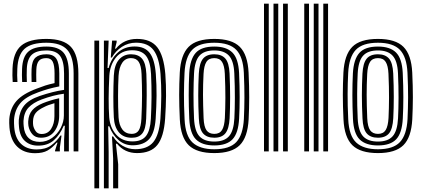

<svg xmlns="http://www.w3.org/2000/svg" viewBox="-20 -820 2292 1040"><path d="M378.8 0V-421.8Q378.8 -511 344.6 -549.8Q310.5 -588.5 231.2 -588.5Q149.8 -588.5 113.2 -555.8Q76.8 -523 73.8 -447.5Q73 -431 73 -412.5Q73 -394 74.5 -375.8H48.8Q47.5 -395 47.2 -411.5Q47 -428 47.8 -448.5Q51.2 -535.2 94.2 -572.2Q137.2 -609.2 231.2 -609.2Q324.2 -609.2 364.4 -565.8Q404.5 -522.2 404.5 -421.8V0ZM327.2 0.2V-62L331.2 -138.8H325.2Q304.5 -89.8 271.4 -60.2Q238.2 -30.8 185.8 -31.2Q142.2 -31.2 114.5 -56.8Q86.8 -82.2 82.8 -133.8Q82.2 -141.2 81.6 -151.6Q81 -162 81.8 -169.8Q85.5 -217 111.1 -248.6Q136.8 -280.2 196 -300.5Q269.5 -325.2 327 -333.2V-421.8Q327 -488.8 305 -517.8Q283 -546.8 231.2 -546.8Q177 -546.8 152.1 -523.4Q127.2 -500 125.2 -446.2Q124.8 -430.5 124.6 -412.6Q124.5 -394.8 125.5 -375.8H100Q98.8 -395.8 98.8 -413.6Q98.8 -431.5 99.5 -446.8Q102 -511.5 132.6 -539.6Q163.2 -567.8 231.2 -567.8Q296.5 -567.8 324.8 -533.9Q353 -500 353 -421.8V0.2ZM169.8 9.8Q109.5 9.8 73.1 -25.8Q36.8 -61.2 31.2 -129.5Q30.5 -140 30 -153.2Q29.5 -166.5 30.2 -174.5Q35 -234 69.1 -272.9Q103.2 -311.8 179 -340Q207 -350.8 225.6 -356.9Q244.2 -363 275.5 -369.8V-422Q275.5 -465.5 265.8 -485.4Q256 -505.2 231.2 -505.2Q202.8 -505.2 190.4 -490.4Q178 -475.5 176.8 -443Q176.5 -435 176.2 -415.9Q176 -396.8 176.8 -375.8H151.2Q150.2 -400 150.5 -416.8Q150.8 -433.5 151 -445.8Q152.8 -491 172.8 -508.5Q192.8 -526 231.2 -526Q269.8 -526 285.5 -501.4Q301.2 -476.8 301.2 -422V-352Q266.8 -345.2 240.8 -337.8Q214.8 -330.2 187.5 -320.2Q119 -295.8 89.6 -260.4Q60.2 -225 56 -172.5Q55.5 -163.8 55.9 -152.5Q56.2 -141.2 57 -131.5Q61.8 -72.2 93.4 -41.4Q125 -10.5 178 -10.5Q226.5 -10.5 257 -32.5Q287.5 -54.5 307.5 -86H313.2L304.2 -19.8V0H278.5L278 -4L291.5 -47.5H286.8Q263 -19 237.4 -4.6Q211.8 9.8 169.8 9.8ZM195.2 -51.5Q232.2 -51.5 261.9 -72.8Q291.5 -94 308.8 -126.9Q326 -159.8 326 -194.8V-312.2Q269.8 -305.2 204.5 -280.8Q159.2 -263.5 134.5 -237.2Q109.8 -211 107.2 -165.2Q106.8 -157.5 107.4 -149.8Q108 -142 108.5 -136Q111.8 -95 134.2 -73.2Q156.8 -51.5 195.2 -51.5ZM201.8 -74Q171 -74 154.8 -93.4Q138.5 -112.8 134 -138.2Q132.2 -152.5 132.8 -163Q135.2 -200.5 154.6 -222.9Q174 -245.2 212.2 -261Q231.5 -268.8 254.9 -276Q278.2 -283.2 300.5 -287.8V-192.5Q300.5 -143.5 275 -108.8Q249.5 -74 201.8 -74ZM205.5 -94.2Q239.2 -94.2 257 -122.1Q274.8 -150 274.8 -190.2V-261Q238 -250.5 220.8 -241.2Q187.8 -225.8 173.6 -208.5Q159.5 -191.2 158.8 -163Q158.8 -157.2 158.8 -151.8Q158.8 -146.2 159.8 -140.5Q162.8 -124.5 173.4 -109.4Q184 -94.2 205.5 -94.2Z M592.8 200V37.5L586.5 -80.8H592.8Q611.5 -49.5 643.5 -30.6Q675.5 -11.8 712.5 -11.8Q778.5 -11.8 810.2 -50.2Q842 -88.8 848.8 -176.2Q853.2 -244 853.6 -300.5Q854 -357 849.5 -419.5Q842.5 -507.5 812 -548.1Q781.5 -588.8 716.8 -588.8Q674.8 -588.8 640.4 -566.4Q606 -544 586 -508.2H580L587.2 -600H611.8V-591.5L603 -556.5H608Q650.2 -609.2 722.2 -609.2Q796.5 -609.2 831.8 -564Q867 -518.8 875.5 -419.2Q880 -358.8 879.4 -300.8Q878.8 -242.8 874.5 -177.8Q867.5 -78.5 832.2 -34.6Q797 9.2 722.5 9.2Q655 9.2 613.8 -41.5H607.8L620.2 69.8V200ZM491.2 200V-600H517V200ZM542.8 200V-600H568.5L562.5 -451.5H568.5Q581.2 -501.5 617.8 -534.9Q654.2 -568.2 709.5 -568.2Q763.8 -568.2 790.8 -533.4Q817.8 -498.5 824 -419.5Q828.5 -358.2 828 -301.8Q827.5 -245.2 823.2 -176.5Q817.5 -99.2 788.2 -66.9Q759 -34.5 702 -33Q656 -31.8 622.5 -60.9Q589 -90 571.8 -136H566L568.5 4V200ZM697.5 -54Q748 -54 770.9 -83.4Q793.8 -112.8 797.2 -177Q800.2 -234.2 800.8 -293.4Q801.2 -352.5 798.2 -418.2Q794.8 -487.2 770.9 -517.5Q747 -547.8 696.2 -547.8Q639 -547.8 607.2 -507.4Q575.5 -467 572.2 -410Q565.2 -275.8 571.5 -185Q575.8 -129.2 608.6 -91.6Q641.5 -54 697.5 -54ZM693.8 -73.8Q648.5 -73.8 623.9 -103.2Q599.2 -132.8 596.5 -184.8Q593.8 -240.2 593.9 -296.6Q594 -353 596.5 -410.5Q599.5 -469 624.8 -497.5Q650 -526 689.8 -526Q729.2 -526 749.6 -501.9Q770 -477.8 772.8 -419.2Q775 -361.5 774.6 -302.9Q774.2 -244.2 771.8 -177.5Q769.5 -120.5 750.6 -97.1Q731.8 -73.8 693.8 -73.8ZM693.8 -94.8Q719.8 -94.8 731.8 -114.2Q743.8 -133.8 746 -178.2Q749.2 -244.5 749.4 -300.9Q749.5 -357.2 746.8 -419.2Q744.8 -464.5 731.4 -484.9Q718 -505.2 689.5 -505.2Q659.2 -505.2 642.1 -479.9Q625 -454.5 622.2 -410Q619.5 -359.2 619.4 -300Q619.2 -240.8 622.2 -184Q624.8 -142.5 642.9 -118.6Q661 -94.8 693.8 -94.8Z M1140.8 9.2Q1046 9.2 1002.4 -33.2Q958.8 -75.8 954 -173.8Q950.5 -246.8 950.5 -306.1Q950.5 -365.5 953.8 -427Q959 -522.8 1001.5 -566Q1044 -609.2 1140.8 -609.2Q1235.8 -609.2 1278.8 -566.4Q1321.8 -523.5 1326.5 -426.8Q1330 -352.2 1329.9 -292.9Q1329.8 -233.5 1326.8 -173.8Q1321.5 -76 1278.4 -33.4Q1235.2 9.2 1140.8 9.2ZM1140.8 -11.5Q1223.2 -11.5 1259.8 -50.2Q1296.2 -89 1301 -175Q1303.8 -234.2 1304 -291.6Q1304.2 -349 1300.8 -425.8Q1296.8 -511.2 1259.9 -549.9Q1223 -588.5 1140.8 -588.5Q1057.5 -588.5 1020.8 -549.9Q984 -511.2 979.5 -425Q976.8 -370.5 976.4 -311.5Q976 -252.5 979.8 -174Q984 -83.8 1023.4 -47.6Q1062.8 -11.5 1140.8 -11.5ZM1140.8 -32.2Q1074.8 -32.2 1041.9 -64.5Q1009 -96.8 1005.2 -177Q999.2 -308 1005 -422.8Q1009.2 -499 1040 -533.4Q1070.8 -567.8 1140.8 -567.8Q1206.2 -567.8 1238.6 -535.6Q1271 -503.5 1275 -425.5Q1278.2 -352.5 1278.2 -293.5Q1278.2 -234.5 1275.2 -178Q1271.2 -99.5 1239.9 -65.9Q1208.5 -32.2 1140.8 -32.2ZM1140.8 -53.2Q1195 -53.2 1220.5 -82.1Q1246 -111 1249.5 -178.8Q1252 -228.8 1252.2 -289.5Q1252.5 -350.2 1249.2 -422.5Q1246.2 -490.2 1220.1 -518.5Q1194 -546.8 1140.8 -546.8Q1085.8 -546.8 1060.1 -518.1Q1034.5 -489.5 1031 -422Q1028.5 -373 1028.1 -312Q1027.8 -251 1031 -177.8Q1034.5 -109 1060.9 -81.1Q1087.2 -53.2 1140.8 -53.2ZM1140.8 -74Q1099.8 -74 1079.6 -97.8Q1059.5 -121.5 1057 -179Q1053.8 -245.5 1053.8 -303.1Q1053.8 -360.8 1056.8 -420.8Q1059.8 -477.2 1079.2 -501.6Q1098.8 -526 1140.8 -526Q1180.2 -526 1200.5 -502.9Q1220.8 -479.8 1223.5 -421.8Q1226.5 -354.5 1226.5 -294.8Q1226.5 -235 1223.8 -180Q1220.8 -122.8 1201.2 -98.4Q1181.8 -74 1140.8 -74ZM1140.8 -94.8Q1169.8 -94.8 1182.6 -115.6Q1195.5 -136.5 1198 -181.2Q1200.5 -233 1200.8 -290.2Q1201 -347.5 1197.8 -420.5Q1195.8 -464.2 1182.6 -484.8Q1169.5 -505.2 1140.8 -505.2Q1111 -505.2 1097.9 -484.5Q1084.8 -463.8 1082.5 -419.5Q1079.5 -361.8 1079.6 -306.5Q1079.8 -251.2 1082.8 -180Q1084.8 -133.8 1098.6 -114.2Q1112.5 -94.8 1140.8 -94.8Z M1513.2 0V-800H1539V0ZM1410 0V-800H1435.8V0ZM1461.5 0V-800H1487.2V0Z M1731.2 0V-800H1757V0ZM1628 0V-800H1653.8V0ZM1679.5 0V-800H1705.2V0Z M2027.2 9.2Q1932.5 9.2 1888.9 -33.2Q1845.2 -75.8 1840.5 -173.8Q1837 -246.8 1837 -306.1Q1837 -365.5 1840.2 -427Q1845.5 -522.8 1888 -566Q1930.5 -609.2 2027.2 -609.2Q2122.2 -609.2 2165.2 -566.4Q2208.2 -523.5 2213 -426.8Q2216.5 -352.2 2216.4 -292.9Q2216.2 -233.5 2213.2 -173.8Q2208 -76 2164.9 -33.4Q2121.8 9.2 2027.2 9.2ZM2027.2 -11.5Q2109.8 -11.5 2146.2 -50.2Q2182.8 -89 2187.5 -175Q2190.2 -234.2 2190.5 -291.6Q2190.8 -349 2187.2 -425.8Q2183.2 -511.2 2146.4 -549.9Q2109.5 -588.5 2027.2 -588.5Q1944 -588.5 1907.2 -549.9Q1870.5 -511.2 1866 -425Q1863.2 -370.5 1862.9 -311.5Q1862.5 -252.5 1866.2 -174Q1870.5 -83.8 1909.9 -47.6Q1949.2 -11.5 2027.2 -11.5ZM2027.2 -32.2Q1961.2 -32.2 1928.4 -64.5Q1895.5 -96.8 1891.8 -177Q1885.8 -308 1891.5 -422.8Q1895.8 -499 1926.5 -533.4Q1957.2 -567.8 2027.2 -567.8Q2092.8 -567.8 2125.1 -535.6Q2157.5 -503.5 2161.5 -425.5Q2164.8 -352.5 2164.8 -293.5Q2164.8 -234.5 2161.8 -178Q2157.8 -99.5 2126.4 -65.9Q2095 -32.2 2027.2 -32.2ZM2027.2 -53.2Q2081.5 -53.2 2107 -82.1Q2132.5 -111 2136 -178.8Q2138.5 -228.8 2138.8 -289.5Q2139 -350.2 2135.8 -422.5Q2132.8 -490.2 2106.6 -518.5Q2080.5 -546.8 2027.2 -546.8Q1972.2 -546.8 1946.6 -518.1Q1921 -489.5 1917.5 -422Q1915 -373 1914.6 -312Q1914.2 -251 1917.5 -177.8Q1921 -109 1947.4 -81.1Q1973.8 -53.2 2027.2 -53.2ZM2027.2 -74Q1986.2 -74 1966.1 -97.8Q1946 -121.5 1943.5 -179Q1940.2 -245.5 1940.2 -303.1Q1940.2 -360.8 1943.2 -420.8Q1946.2 -477.2 1965.8 -501.6Q1985.2 -526 2027.2 -526Q2066.8 -526 2087 -502.9Q2107.2 -479.8 2110 -421.8Q2113 -354.5 2113 -294.8Q2113 -235 2110.2 -180Q2107.2 -122.8 2087.8 -98.4Q2068.2 -74 2027.2 -74ZM2027.2 -94.8Q2056.2 -94.8 2069.1 -115.6Q2082 -136.5 2084.5 -181.2Q2087 -233 2087.2 -290.2Q2087.5 -347.5 2084.2 -420.5Q2082.2 -464.2 2069.1 -484.8Q2056 -505.2 2027.2 -505.2Q1997.5 -505.2 1984.4 -484.5Q1971.2 -463.8 1969 -419.5Q1966 -361.8 1966.1 -306.5Q1966.2 -251.2 1969.2 -180Q1971.2 -133.8 1985.1 -114.2Q1999 -94.8 2027.2 -94.8Z"/></svg>

Font: Big Shoulders Inline Display ExtraBold
Style: Regular
Weight: 800
Designer: Patric King
Foundry: XO Type Co
Version: Version 1.000